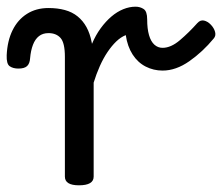

<svg xmlns="http://www.w3.org/2000/svg" viewBox="-75 -539 664 574"><path d="M161 15Q140 15 129.5 8.5Q119 2 119 -11V-369Q119 -411 106 -425.5Q93 -440 70 -440Q53 -440 41.5 -431Q30 -422 23.5 -405Q17 -388 15 -365Q14 -349 6 -341.5Q-2 -334 -20 -334Q-36 -334 -46 -341Q-56 -348 -55 -374Q-53 -417 -37.5 -448.5Q-22 -480 5.5 -497.5Q33 -515 70 -515Q97 -515 119 -509Q141 -503 157 -490Q173 -477 183.5 -458Q194 -439 199 -413L200 -408Q211 -434 226 -454.5Q241 -475 258 -489.5Q275 -504 293.5 -511.5Q312 -519 330 -519Q344 -519 354.5 -512Q365 -505 365 -481Q365 -453 370.5 -434Q376 -415 386.5 -405.5Q397 -396 411 -396Q436 -396 463 -419Q490 -442 515 -470Q524 -480 535 -477.5Q546 -475 555.5 -465Q565 -455 568 -443.5Q571 -432 564 -424Q531 -384 491 -356Q451 -328 411 -328Q384 -328 360.5 -340Q337 -352 321.5 -376Q306 -400 301 -434Q286 -428 272.5 -415Q259 -402 246.5 -383.5Q234 -365 223.5 -341.5Q213 -318 205 -292V-11Q205 2 194 8.5Q183 15 161 15Z"/></svg>

Font: Playwrite HU
Style: Regular
Weight: 400
Designer: Veronika Burian, José Scaglione
Foundry: TypeTogether
Version: Version 1.002